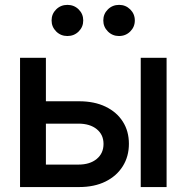

<svg xmlns="http://www.w3.org/2000/svg" viewBox="-20 -756 754 776"><path d="M141.1 -346.7H299.8Q361.3 -346.7 406.5 -325Q451.7 -303.2 476.3 -264.6Q501 -226.1 501 -174.8Q501 -123.5 476.1 -84Q451.2 -44.4 406.2 -22.2Q361.3 0 299.8 0H61V-522.5H165.5V-90.8H296.9Q343.3 -90.8 370.8 -113.5Q398.4 -136.2 398.4 -174.3Q398.4 -211.9 370.8 -234.1Q343.3 -256.3 296.9 -256.3H141.1ZM548.8 0V-522.5H653.3V0ZM460.9 -610.4Q434.6 -610.4 416 -628.9Q397.5 -647.5 397.5 -673.3Q397.5 -699.7 416 -718Q434.6 -736.3 461.4 -736.3Q487.8 -736.3 506.3 -718Q524.9 -699.7 524.9 -673.3Q524.9 -647 506.3 -628.7Q487.8 -610.4 460.9 -610.4ZM252.4 -610.4Q225.6 -610.4 207 -628.9Q188.5 -647.5 188.5 -673.3Q188.5 -699.7 207 -718Q225.6 -736.3 252.4 -736.3Q279.3 -736.3 297.9 -718Q316.4 -699.7 316.4 -673.3Q316.4 -647 297.9 -628.7Q279.3 -610.4 252.4 -610.4Z"/></svg>

Font: Inter 28pt Medium
Style: Regular
Weight: 500
Designer: Rasmus Andersson
Foundry: rsms
Version: Version 4.001;git-66647c0bb